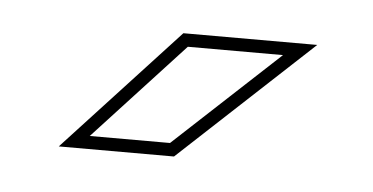

<svg xmlns="http://www.w3.org/2000/svg" viewBox="-27 -724 398 205"><g transform="rotate(5 172.0 -622.0)"><path d="M41 -556 163 -688H306.5L164.5 -556ZM73 -570H159L271 -674H169Z"/></g></svg>

Font: Tourney Thin
Style: Regular
Weight: 100
Designer: Tyler Finck
Foundry: Etcetera Type Co
Version: Version 1.015